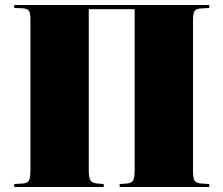

<svg xmlns="http://www.w3.org/2000/svg" viewBox="-20 -750 896 770"><path d="M37 0V-12L71 -14Q90 -15 96 -26Q102 -37 102 -70V-673Q102 -699 95.5 -707.5Q89 -716 66 -717L37 -718V-730H819V-718L785 -716Q766 -715 760 -705Q754 -695 754 -667V-66Q754 -38 759.5 -27Q765 -16 787 -14L819 -12V0H460V-12L489 -14Q508 -16 514 -26.5Q520 -37 520 -70V-713H336V-66Q336 -35 343.5 -25.5Q351 -16 370 -14L396 -12V0Z"/></svg>

Font: Display Black
Style: Regular
Weight: 900
Designer: Latin by Veronika Burian and Jose Scaglione. Greek by Irene Vlachou. Cyrillic by Vera Evstafieva.
Foundry: TypeTogether
Version: Version 3.002